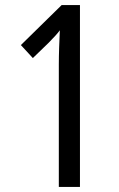

<svg xmlns="http://www.w3.org/2000/svg" viewBox="-20 -800 469 754"><path d="M294 -66V-780H222L62 -623L109 -572L171 -632C193 -654 207 -670 215 -681C213 -636 211 -590 211 -547V-66Z"/></svg>

Font: Noto Sans Malayalam UI ExtraCondensed
Style: Regular
Weight: 400
Width: 2
Designer: Jelle Bosma - Monotype Design Team
Foundry: Monotype Imaging Inc.
Version: Version 2.104